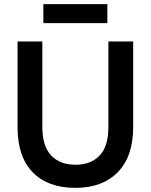

<svg xmlns="http://www.w3.org/2000/svg" viewBox="-20 -901 730 930"><path d="M345 9Q212 9 138.5 -66.5Q65 -142 65 -285V-700H185V-285Q185 -194 227.5 -148.5Q270 -103 345 -103Q420 -103 462.5 -147.5Q505 -192 505 -285V-700H625V-285Q625 -143 550.5 -67Q476 9 345 9ZM190 -881H500V-789H190Z"/></svg>

Font: Retni Sans
Style: Bold
Weight: 700
Designer: Vitaly Kuzmin
Foundry: ParaType Ltd.
Version: Version 1.00;March 2, 2019;FontCreator 11.5.0.2425 64-bit; t